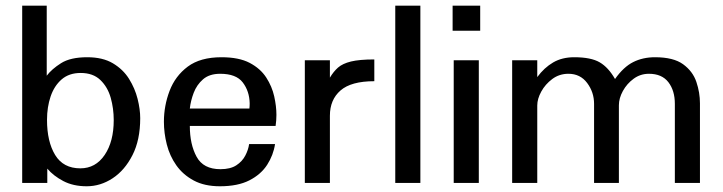

<svg xmlns="http://www.w3.org/2000/svg" viewBox="-20 -648 2559 680"><path d="M287.1 11.7Q239.3 11.7 204.1 -6.8Q168.9 -25.4 147.5 -50.8V0H58.6V-627.9H145.5V-379.9Q163.1 -403.3 196.3 -424.3Q229.5 -445.3 289.1 -445.3Q343.8 -445.3 379.9 -423.8Q416 -402.3 437 -368.7Q458 -335 467.3 -297.9Q476.6 -260.7 476.6 -229.5Q476.6 -152.3 449.2 -98.6Q421.9 -44.9 378.9 -16.6Q335.9 11.7 287.1 11.7ZM264.6 -51.8Q318.4 -51.8 350.6 -99.1Q382.8 -146.5 382.8 -222.7Q382.8 -263.7 372.1 -301.8Q361.3 -339.8 335.4 -364.7Q309.6 -389.6 265.6 -389.6Q224.6 -389.6 198.2 -366.7Q171.9 -343.8 159.2 -306.2Q146.5 -268.6 146.5 -223.6Q146.5 -146.5 175.3 -99.1Q204.1 -51.8 264.6 -51.8Z M758.8 11.7Q704.1 11.7 666 -8.8Q627.9 -29.3 604.5 -62.5Q581.1 -95.7 570.8 -136.2Q560.5 -176.8 560.5 -216.8Q560.5 -273.4 580.6 -326.2Q600.6 -378.9 645 -412.1Q689.5 -445.3 764.6 -445.3Q826.2 -445.3 864.3 -425.3Q902.3 -405.3 922.9 -373.5Q943.4 -341.8 951.2 -306.6Q959 -271.5 959 -241.2Q959 -221.7 956.1 -202.1H652.3Q652.3 -136.7 676.3 -92.8Q700.2 -48.8 760.7 -48.8Q795.9 -48.8 816.9 -62.5Q837.9 -76.2 848.6 -96.7Q859.4 -117.2 862.3 -137.7H954.1Q948.2 -98.6 926.3 -64.5Q904.3 -30.3 863.3 -9.3Q822.3 11.7 758.8 11.7ZM652.3 -263.7H863.3Q864.3 -271.5 864.3 -282.2Q863.3 -325.2 839.8 -356Q816.4 -386.7 759.8 -386.7Q721.7 -386.7 699.2 -367.2Q676.8 -347.7 666 -319.3Q655.3 -291 652.3 -263.7Z M1059.6 0V-434.6H1148.4V-373Q1161.1 -394.5 1177.2 -408.7Q1193.4 -422.9 1223.1 -430.2Q1252.9 -437.5 1305.7 -437.5V-360.4Q1223.6 -360.4 1186 -327.6Q1148.4 -294.9 1148.4 -238.3V0Z M1379.9 0V-627.9H1468.8V0Z M1586.9 0V-434.6H1675.8V0ZM1583 -539.1V-627.9H1680.7V-539.1Z M1793.9 0V-434.6H1882.8V-375Q1907.2 -408.2 1939 -426.8Q1970.7 -445.3 2013.7 -445.3Q2073.2 -445.3 2104 -427.2Q2134.8 -409.2 2158.2 -368.2Q2188.5 -411.1 2222.7 -428.2Q2256.8 -445.3 2299.8 -445.3Q2365.2 -445.3 2399.4 -420.4Q2433.6 -395.5 2446.3 -357.9Q2459 -320.3 2459 -282.2V0H2370.1V-280.3Q2370.1 -327.1 2347.2 -356.9Q2324.2 -386.7 2278.3 -386.7Q2248 -386.7 2224.1 -369.1Q2200.2 -351.6 2186 -325.7Q2171.9 -299.8 2171.9 -275.4V0H2084V-280.3Q2084 -321.3 2059.6 -354Q2035.2 -386.7 1993.2 -386.7Q1960.9 -386.7 1936 -368.2Q1911.1 -349.6 1897 -323.7Q1882.8 -297.9 1882.8 -274.4V0Z"/></svg>

Font: Padauk Book
Style: Regular
Weight: 400
Designer: Debbi Hosken, Becca Hirsbrunner Spalinger
Foundry: SIL International
Version: Version 5.000